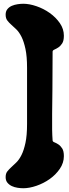

<svg xmlns="http://www.w3.org/2000/svg" viewBox="-20 -872 365 1022"><path d="M124 -511Q124 -572 115.5 -611.5Q107 -651 94.5 -676Q82 -701 67 -715.5Q52 -730 39.5 -741Q27 -752 18.5 -763.5Q10 -775 10 -794Q10 -812 19.5 -823.5Q29 -835 43 -841Q57 -847 73.5 -849.5Q90 -852 104 -852Q136 -852 174 -839Q212 -826 244.5 -803Q277 -780 298.5 -749Q320 -718 320 -682Q320 -655 311 -641Q302 -627 290.5 -619.5Q279 -612 269.5 -608Q260 -604 260 -597Q260 -475 259 -395.5Q258 -316 257.5 -265Q257 -214 257.5 -182.5Q258 -151 260 -125Q260 -118 269.5 -114.5Q279 -111 290.5 -103.5Q302 -96 311 -82Q320 -68 320 -41Q320 -5 298.5 26.5Q277 58 244.5 81Q212 104 174 117Q136 130 104 130Q90 130 73.5 127.5Q57 125 43 118.5Q29 112 19.5 100.5Q10 89 10 71Q10 52 18.5 41Q27 30 39.5 18.5Q52 7 67 -7.5Q82 -22 94.5 -47Q107 -72 115.5 -111.5Q124 -151 124 -212Z"/></svg>

Font: r_Neptun CAT
Style: Regular
Weight: 400
Foundry: Peter Wiegel, CAT-Fonts
Version: Version 1.000;June 8, 2024;FontCreator 14.0.0.2814 32-bit